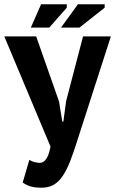

<svg xmlns="http://www.w3.org/2000/svg" viewBox="-30 -870 538 897"><path d="M246 -395 261 -302H266L279 -398L358 -700H488L332 -216Q314 -159 298 -117.5Q282 -76 263 -48Q244 -20 220.5 -6.5Q197 7 163 7Q136 7 116.5 2Q97 -3 76 -17L107 -123Q121 -115 132 -112.5Q143 -110 155 -109Q192 -109 206 -185L-10 -700H139ZM162 -850H282V-834L200 -741H114ZM334 -850H459V-834L341 -741H255Z"/></svg>

Font: PT Sans Narrow
Style: Bold
Weight: 700
Width: 3
Designer: A.Korolkova, O.Umpeleva, V.Yefimov
Foundry: ParaType Ltd
Version: Version 2.003W OFL